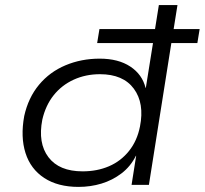

<svg xmlns="http://www.w3.org/2000/svg" viewBox="-20 -725 803 753"><path d="M288 8Q207 8 153.5 -27Q100 -62 80 -125Q60 -188 75 -270Q91 -342 133 -392.5Q175 -443 237 -469Q299 -495 371 -495Q444 -495 491 -464Q538 -433 551 -380L552 -381L580 -556H361L370 -611H588L603 -705H676L661 -611H763L754 -556H652L564 0H496L514 -114H513Q492 -72 456.5 -45Q421 -18 378 -5Q335 8 288 8ZM304 -53Q361 -53 407.5 -73Q454 -93 486 -133Q518 -173 529 -229Q547 -320 505 -377Q463 -434 372 -434Q316 -434 269 -412.5Q222 -391 190.5 -351.5Q159 -312 146 -256Q128 -164 170 -108.5Q212 -53 304 -53Z"/></svg>

Font: Nunito Sans 7pt SemiExpanded Light
Style: Italic
Weight: 300
Width: 6
Italic angle: -9°
Designer: Vernon Adams
Foundry: Vernon Adams
Version: Version 3.101;gftools[0.9.27]